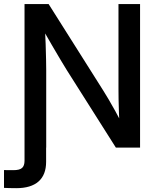

<svg xmlns="http://www.w3.org/2000/svg" viewBox="-55 -748 799 973"><path d="M-34.7 204.1V113.8Q-26.4 114.3 -11.2 114.3Q3.9 114.3 13.2 114.3Q44.4 114.3 56.9 103Q69.3 91.8 69.3 66.9V-61.5H178.7V72.3Q178.7 137.7 140.4 171.6Q102.1 205.6 27.3 205.6Q8.3 205.6 -7.8 205.1Q-23.9 204.6 -34.7 204.1ZM69.3 0V-727.5H191.4L468.3 -289.1Q479 -272.5 494.9 -245.4Q510.7 -218.3 528.6 -186.3Q546.4 -154.3 563 -122.1L551.3 -103Q549.3 -134.3 547.9 -172.4Q546.4 -210.4 545.9 -244.9Q545.4 -279.3 545.4 -298.8V-727.5H654.8V0H532.2L284.2 -391.6Q271 -413.1 252.2 -444.3Q233.4 -475.6 209.2 -517.3Q185.1 -559.1 155.8 -609.9L171.9 -626.5Q174.8 -571.3 176.3 -525.6Q177.7 -480 178.5 -446Q179.2 -412.1 179.2 -392.6V0Z"/></svg>

Font: Inter 28pt Medium
Style: Regular
Weight: 500
Designer: Rasmus Andersson
Foundry: rsms
Version: Version 4.001;git-66647c0bb